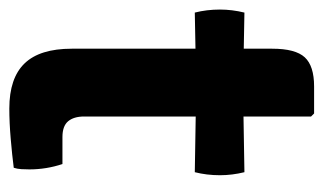

<svg xmlns="http://www.w3.org/2000/svg" viewBox="-163 -528 694 412"><g transform="rotate(90 184.0 -322.0)"><path d="M82.5 -559Q82.5 -609 101 -629Q119.5 -649 163.5 -649H221.5L228 -642.5V-155.5Q228 -133.5 238.2 -121.2Q248.5 -109 272 -109H330Q341.5 -74.5 341.5 -38Q341.5 -30 341 -21Q340.5 -12 338 -4.5Q311 -1 276 2Q241 5 211 5Q145.5 5 114 -27.8Q82.5 -60.5 82.5 -129ZM347.5 -499.5Q354 -473 354 -447Q354 -418.5 347.5 -393L164 -396L5 -393Q-1.5 -418.5 -1.5 -447Q-1.5 -473 5 -499.5L168 -496.5Z"/></g></svg>

Font: Signika Negative Light
Style: Bold
Weight: 700
Version: Version 2.001